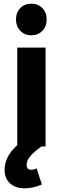

<svg xmlns="http://www.w3.org/2000/svg" viewBox="-20 -797 342 1045"><path d="M67 -691Q67 -729 90.5 -753Q114 -777 150 -777Q187 -777 210.5 -753Q234 -729 234 -691Q234 -653 210.5 -629Q187 -605 150 -605Q114 -605 90.5 -629.5Q67 -654 67 -691ZM74 -538H228V0H206Q164 30 144.5 53.5Q125 77 125 100Q125 127 149 127Q166 127 179 119L208 207Q160 228 115 228Q64 228 34.5 201Q5 174 5 127Q5 55 74 -7Z"/></svg>

Font: Gontserrat SemiBold
Style: Regular
Weight: 600
Designer: Julieta Ulanovsky
Foundry: Julieta Ulanovsky
Version: Version 6.001